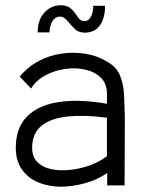

<svg xmlns="http://www.w3.org/2000/svg" viewBox="-20 -704 544 729"><path d="M208 5Q162 4 124 -12Q86 -28 63 -61Q40 -94 40 -143Q40 -220 84 -263Q128 -306 206 -317Q284 -328 386 -310V-348Q386 -387 362.5 -409.5Q339 -432 302.5 -440Q266 -448 225.5 -442Q185 -436 150.5 -417Q116 -398 98 -368L55 -413Q85 -450 126.5 -472Q168 -494 214 -500.5Q260 -507 303.5 -500Q347 -493 381 -473Q420 -453 434.5 -420Q449 -387 451 -343.5Q453 -300 454 -249L453 0H387V-47Q349 -21 301.5 -8Q254 5 208 5ZM386 -111V-257Q304 -268 239.5 -262Q175 -256 138.5 -227Q102 -198 102 -143Q102 -108 122.5 -88Q143 -68 175.5 -61.5Q208 -55 246.5 -59Q285 -63 322 -76.5Q359 -90 386 -111ZM301 -580Q278 -580 263 -595Q248 -610 236 -625Q224 -640 209 -641Q189 -641 178.5 -622.5Q168 -604 168 -581H123Q123 -628 148.5 -656Q174 -684 210 -684Q232 -684 244.5 -675Q257 -666 265 -654Q273 -642 280.5 -633Q288 -624 301 -624Q317 -624 325.5 -641Q334 -658 334 -682H379Q379 -636 359.5 -608Q340 -580 301 -580Z"/></svg>

Font: Kulim Park Light
Style: Regular
Weight: 300
Designer: Noponies / Dale Sattler
Foundry: Noponies
Version: Version 1.000; ttfautohint (v1.8.3)